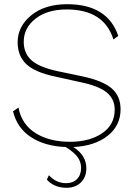

<svg xmlns="http://www.w3.org/2000/svg" viewBox="-20 -690 643 914"><path d="M554 -170Q554 -92 492.5 -43.5Q431 5 329 10Q391 49 391 111Q391 153 365 178.5Q339 204 297 204Q238 204 203 165L213 144Q247 182 295 182Q327 182 346.5 162.5Q366 143 366 109Q366 81 349.5 58Q333 35 293 10Q193 6 127 -37.5Q61 -81 42 -160L68 -178Q83 -98 149 -56.5Q215 -15 313 -15Q406 -15 466 -55.5Q526 -96 526 -168Q526 -218 489 -249Q452 -280 367 -298L245 -325Q148 -345 106 -384Q64 -423 64 -489Q64 -564 128.5 -617Q193 -670 300 -670Q492 -670 543 -519L520 -502Q475 -645 298 -645Q205 -645 149 -601Q93 -557 93 -491Q93 -436 130 -403Q167 -370 255 -351L375 -326Q471 -305 512.5 -268.5Q554 -232 554 -170Z"/></svg>

Font: Elaine Sans ExtraLight
Style: Regular
Weight: 275
Designer: Wei Huang
Foundry: Wei Huang
Version: Version 2.001;December 24, 2019;FontCreator 12.0.0.2547 64-b